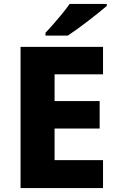

<svg xmlns="http://www.w3.org/2000/svg" viewBox="-20 -951 595 971"><path d="M501 0H84V-714H501V-575H256V-440H484V-301H256V-141H501ZM520 -921Q504 -907 479 -887Q454 -867 425.5 -845Q397 -823 370 -803.5Q343 -784 323 -771H210V-785Q227 -803 249.5 -828.5Q272 -854 294.5 -881.5Q317 -909 332 -931H520Z"/></svg>

Font: Noto Kufi Arabic ExtraBold
Style: Regular
Weight: 800
Designer: Monotype Design Team, David Williams, Khaled Hosny
Foundry: Google LLC
Version: Version 2.109; ttfautohint (v1.8.4.7-5d5b)